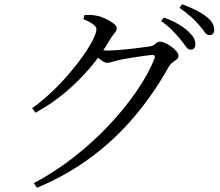

<svg xmlns="http://www.w3.org/2000/svg" viewBox="-20 -828 1040 908"><path d="M880 -593Q870 -593 860 -607Q850 -621 834 -641Q818 -660 796.5 -682.5Q775 -705 742 -729L755 -745Q794 -731 823 -714Q852 -697 870 -680Q889 -662 896.5 -648Q904 -634 904 -619Q904 -607 898 -600Q892 -593 880 -593ZM140 38Q237 -13 327 -83Q417 -153 493 -233.5Q569 -314 625.5 -396Q682 -478 711 -552Q716 -568 703 -568Q695 -568 674.5 -565.5Q654 -563 628 -559Q602 -555 579 -551Q556 -547 542 -544Q526 -540 511.5 -535.5Q497 -531 487 -531Q475 -531 459 -543Q443 -555 425 -569L440 -593Q456 -591 467 -590Q478 -589 488 -589Q506 -589 535 -591Q564 -593 595 -596.5Q626 -600 651 -603.5Q676 -607 686 -608Q707 -612 716 -621.5Q725 -631 737 -631Q746 -631 761 -624.5Q776 -618 790.5 -607.5Q805 -597 814.5 -585.5Q824 -574 824 -564Q824 -554 815.5 -547Q807 -540 796 -532.5Q785 -525 778 -512Q709 -388 618 -279.5Q527 -171 411.5 -85Q296 1 155 60ZM132 -316Q179 -350 223.5 -392Q268 -434 306.5 -479Q345 -524 374 -565.5Q403 -607 419.5 -640Q436 -673 436 -690Q436 -703 418 -715Q400 -727 374 -738L380 -757Q393 -757 408 -757Q423 -757 440 -753Q460 -749 481 -738.5Q502 -728 517 -717Q532 -706 532 -696Q532 -683 523 -673Q514 -663 502 -644Q461 -572 406.5 -508Q352 -444 287.5 -390Q223 -336 148 -295ZM970 -662Q957 -662 947.5 -676.5Q938 -691 921 -710Q905 -729 884.5 -747.5Q864 -766 829 -791L841 -808Q880 -794 908.5 -779Q937 -764 955 -750Q976 -734 984.5 -718.5Q993 -703 993 -688Q993 -675 987 -668.5Q981 -662 970 -662Z"/></svg>

Font: Noto Serif SC ExtraLight
Style: Regular
Weight: 400
Version: Version 2.002-H1;hotconv 1.1.0;makeotfexe 2.6.0